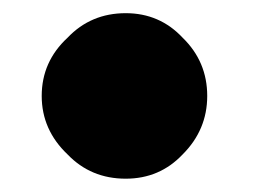

<svg xmlns="http://www.w3.org/2000/svg" viewBox="-20 -243 400 290"><path d="M255.9 -9.8Q221.2 26.9 169.9 26.9Q117.2 26.9 82 -9.8Q43 -46.9 43 -98.1Q43 -149.9 82 -186Q117.2 -223.1 169.9 -223.1Q221.2 -223.1 255.9 -186Q293 -149.9 293 -98.1Q293 -46.9 255.9 -9.8Z"/></svg>

Font: DimaBlue
Style: Bold
Weight: 700
Designer: R.Balvardi
Foundry: Dima Software Group
Version: Version 1.00;February 3, 2019;FontCreator 11.5.0.2427 64-bit